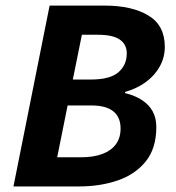

<svg xmlns="http://www.w3.org/2000/svg" viewBox="-20 -672 633 692"><path d="M28.5 0 158.8 -651.8H357.7Q455.4 -651.8 514.7 -616.2Q574 -580.7 574 -503.2Q574 -465.5 556.1 -432.9Q538.2 -400.3 506.1 -376.6Q474 -352.9 430.6 -340.5V-336.5Q466.7 -327.8 492 -311.1Q517.3 -294.5 530.4 -270.4Q543.4 -246.4 543.4 -214.2Q543.4 -137.6 505.5 -90.5Q467.6 -43.4 404.3 -21.7Q341.1 0 264.6 0ZM242.5 -385.4H307.8Q376.5 -385.4 406.7 -411.5Q436.9 -437.6 436.9 -479.7Q436.9 -511.9 411.8 -529.3Q386.7 -546.7 333.4 -546.7H275.1ZM186.1 -105.1H271.3Q317.5 -105.1 349.4 -117.2Q381.2 -129.4 397.9 -152.3Q414.6 -175.3 414.6 -208.8Q414.6 -249.7 388.3 -270.8Q362.1 -291.9 309.3 -291.9H223.7Z"/></svg>

Font: Source Sans 3
Style: Italic
Weight: 200
Italic angle: -11°
Designer: Paul D. Hunt
Foundry: Adobe
Version: Version 3.046;hotconv 1.0.118;makeotfexe 2.5.65603